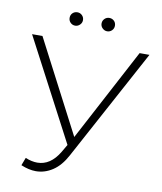

<svg xmlns="http://www.w3.org/2000/svg" viewBox="-93 -931 858 1018"><g transform="rotate(10 335.5 -422.0)"><path d="M656 -700 333 -102Q302 -44 259.5 -16Q217 12 169 12Q132 12 89 -6L105 -48Q139 -34 169 -34Q240 -34 287 -113L311 -154L24 -700H80L339 -202L603 -700ZM205 -820Q205 -836 215.5 -846Q226 -856 241 -856Q256 -856 266.5 -845.5Q277 -835 277 -820Q277 -805 266 -794.5Q255 -784 241 -784Q226 -784 215.5 -794.5Q205 -805 205 -820ZM377 -820Q377 -835 387.5 -845.5Q398 -856 413 -856Q428 -856 438.5 -846Q449 -836 449 -820Q449 -805 438.5 -794.5Q428 -784 413 -784Q399 -784 388 -794.5Q377 -805 377 -820Z"/></g></svg>

Font: Montserrat Atlas Light
Style: Regular
Weight: 300
Designer: Julieta Ulanovsky
Foundry: Julieta Ulanovsky
Version: Version 7.200